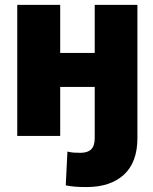

<svg xmlns="http://www.w3.org/2000/svg" viewBox="-20 -550 620 777"><path d="M330.1 207Q304.7 207 285.9 205.6Q267.1 204.1 246.1 200.2L252.9 63.5Q268.6 66.9 278.1 67.6Q287.6 68.4 305.7 68.4Q334.5 68.4 348.9 54.4Q363.3 40.5 363.3 8.8V-198.2H223.6V0H49.8V-530.3H223.6V-335.9H363.3V-530.3H536.1V8.8Q536.1 106.4 481.7 156.7Q427.2 207 330.1 207Z"/></svg>

Font: Pretendard GOV Black
Style: Regular
Weight: 900
Designer: Base glyphs from Inter by Rasmus Andersson; Hangeul glyphs from Noto Sans CJK(Source Han Sans) by Jang Soo-young and Kan
Foundry: Kil Hyung-jin
Version: Version 1.309